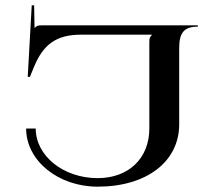

<svg xmlns="http://www.w3.org/2000/svg" viewBox="-20 -695 772 720"><path d="M78 -213C78 -92.7 198.1 5 346 5C529.6 5 652 -88.6 652 -229V-515C652 -573.3 671 -595 722 -595V-600H137C121 -600 117.5 -598 110.5 -591H109.5L108 -675H99L84 -407L92 -406.5L107 -443C142 -528.2 190.5 -565 284.5 -565H549V-563C542 -556 540 -553 540 -537V-213C540 -101.4 462.4 -27 346 -27C217.9 -27 114 -110.3 114 -213Z"/></svg>

Font: Prida01
Style: Bold
Weight: 700
Designer: gluk
Foundry: gluk
Version: Version 00.072